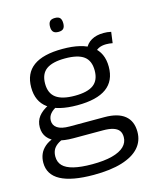

<svg xmlns="http://www.w3.org/2000/svg" viewBox="-137 -823 901 1133"><g transform="rotate(-15 313.0 -257.0)"><path d="M293 220Q159 220 91 183.5Q23 147 23 74Q23 46 33 22Q43 -2 65.5 -21.5Q88 -41 127 -54L184 -36Q153 -26 134.5 -12Q116 2 108.5 19Q101 36 101 57Q101 91 122 113Q143 135 187.5 146Q232 157 300 157Q374 157 423 144Q472 131 496.5 107Q521 83 521 50Q521 25 509.5 10Q498 -5 474 -12.5Q450 -20 413 -20H232Q176 -20 137 -32.5Q98 -45 77.5 -70.5Q57 -96 57 -133Q57 -171 78 -198.5Q99 -226 141 -247L191 -229Q162 -216 146 -197.5Q130 -179 130 -154Q130 -126 154 -109.5Q178 -93 229 -93H441Q523 -93 565 -59Q607 -25 607 41Q607 97 571.5 137Q536 177 466 198.5Q396 220 293 220ZM306 -202Q187 -202 128 -245Q69 -288 69 -374Q69 -460 128 -503Q187 -546 306 -546Q425 -546 484 -503Q543 -460 543 -374Q543 -288 484 -245Q425 -202 306 -202ZM306 -260Q384 -260 420.5 -287.5Q457 -315 457 -374Q457 -434 420.5 -461Q384 -488 306 -488Q229 -488 191.5 -461Q154 -434 154 -374Q154 -315 191.5 -287.5Q229 -260 306 -260ZM483 -463 445 -505Q459 -539 489.5 -556.5Q520 -574 564 -574Q576 -574 586.5 -573Q597 -572 610 -569L601 -502Q591 -504 581.5 -505Q572 -506 562 -506Q534 -506 514.5 -496Q495 -486 483 -463ZM310 -649Q288 -649 278.5 -659.5Q269 -670 269 -691Q269 -713 278.5 -723.5Q288 -734 310 -734Q332 -734 341 -723.5Q350 -713 350 -691Q350 -670 341 -659.5Q332 -649 310 -649Z"/></g></svg>

Font: Georama SemiExpanded
Style: Regular
Weight: 400
Width: 6
Designer: Jean-Baptiste Levee
Foundry: Production Type
Version: Version 1.001